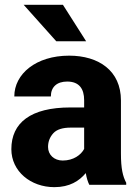

<svg xmlns="http://www.w3.org/2000/svg" viewBox="-20 -770 573 800"><path d="M505.9 0V-8.3C491.7 -35.2 483.9 -67.4 483.9 -130.4V-351.6C483.9 -475.6 391.1 -538.1 268.1 -538.1C129.9 -538.1 39.6 -461.9 39.6 -368.2H191.9C191.9 -407.7 217.3 -430.2 259.8 -430.2C310.1 -430.2 330.6 -399.9 330.6 -352.5V-322.3H273.4C107.4 -322.3 27.3 -258.3 27.3 -148.4C27.3 -56.2 107.9 9.8 206.5 9.8C270.5 9.8 310.1 -16.1 337.4 -48.8C340.8 -28.8 345.7 -12.7 352.1 0ZM241.2 -101.1C205.6 -101.1 180.2 -125 180.2 -157.7C180.2 -179.7 187.5 -198.7 202.1 -214.8C216.3 -230.5 240.7 -238.3 274.9 -238.3H330.6V-149.4C317.4 -124.5 286.1 -101.1 241.2 -101.1ZM78.6 -750 214.4 -598.1H338.9L242.2 -750Z"/></svg>

Font: Vazirmatn ExtraBold
Style: Regular
Weight: 800
Designer: Saber Rastikerdar
Foundry: Saber Rastikerdar
Version: Version 33.003